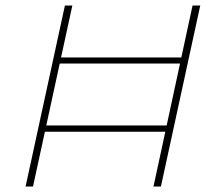

<svg xmlns="http://www.w3.org/2000/svg" viewBox="-20 -678 767 698"><path d="M538 0 680 -658H708L565 0ZM73 0 216 -658H243L100 0ZM128 -199 133 -222H603L599 -199ZM182 -447 187 -469H657L652 -447Z"/></svg>

Font: Ysabeau Office Thin
Style: Italic
Weight: 250
Italic angle: -12°
Designer: Christian Thalmann (Catharsis Fonts)
Version: Version 2.001;gftools[0.9.30]; featfreeze: tnum,lnum,ss02